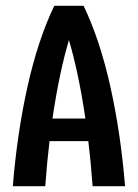

<svg xmlns="http://www.w3.org/2000/svg" viewBox="-20 -645 478 665"><path d="M168 -625H269.5Q326.2 -506.8 362.3 -344.7Q398.4 -182.6 413.1 0H300.8Q288.1 -173.8 262.2 -317.9Q236.3 -461.9 200.2 -563.5H237.3Q201.2 -461.9 175.3 -317.9Q149.4 -173.8 136.7 0H24.4Q39.1 -182.6 75.2 -344.7Q111.3 -506.8 168 -625ZM344.7 -234.4V-156.2H94.7V-234.4Z"/></svg>

Font: Sudo Var
Style: Regular
Weight: 400
Monospace: yes
Designer: Jens Kutilek
Foundry: Jens Kutilek
Version: Version 0.065;FEAKit 1.0